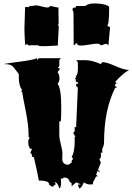

<svg xmlns="http://www.w3.org/2000/svg" viewBox="-22 -1069 760 1102"><path d="M583 -816.9 559.6 -809.1Q554.7 -809.1 551.5 -813.7Q548.3 -818.4 535.4 -818.4Q522.5 -818.4 490.5 -813Q458.5 -807.6 444.1 -807.6Q429.7 -807.6 422.9 -811Q422.9 -817.9 421.6 -819.1Q420.4 -820.3 414.6 -820.3Q413.1 -819.3 410.6 -815.9Q405.8 -809.1 400.9 -809.1L399.9 -997.1L393.1 -1017.1L401.4 -1025.9L408.7 -1024.4Q413.1 -1024.9 415.5 -1034.7H467.8Q484.4 -1049.3 519 -1049.3Q553.7 -1049.3 579.1 -1042.5Q604.5 -1035.6 604.5 -1027.3Q604.5 -923.3 592.8 -923.3Q603.5 -913.6 609.9 -913.6L600.1 -807.6L591.8 -816.9ZM156.2 -1034.2 184.6 -1038.1Q194.3 -1038.1 217 -1032Q239.7 -1025.9 249.3 -1025.9Q258.8 -1025.9 261.7 -1030.3Q264.6 -1034.7 269 -1034.7L308.1 -1025.9L313.5 -1027.3L314.5 -930.2Q312 -930.2 312 -928.2V-923.8Q312 -922.4 311.5 -921.4Q315.4 -921.4 315.4 -918.5L309.6 -807.6L240.7 -804.2H211.9Q202.1 -804.2 196.8 -809.1H151.4L149.4 -807.6Q145 -809.1 141.6 -809.1H139.2Q137.7 -815.4 132.3 -815.4L122.1 -811Q118.2 -874.5 118.2 -906.2L122.1 -1029.3L138.2 -1028.3Q144.5 -1028.3 145.8 -1029.3Q147 -1030.3 147 -1036.6Q149.9 -1034.2 156.2 -1034.2ZM424.8 -9.3 441.4 -11.2 415 -22.5 389.2 0V-15.1Q387.2 -23.4 380.4 -23.4V-14.2Q378.4 -30.8 370.8 -40.5Q363.3 -50.3 344.2 -50.3Q339.8 -43.5 334.2 -43.5Q328.6 -43.5 327.1 -44.4L328.6 -24.9Q328.6 11.7 318.4 11.7Q311 -13.2 298.8 -22.5Q292.5 -22.5 290.5 -21.5L298.8 -12.7L278.8 3.4L260.3 -7.8Q260.3 -22 247.6 -26.4Q231.4 -32.7 200.7 -32.7Q200.7 -38.6 186.8 -102.8Q172.9 -167 171.9 -168.9Q169.9 -167 167.7 -167Q165.5 -167 162.8 -170.2Q160.2 -173.3 160.2 -176Q160.2 -178.7 162.1 -180.7L151.9 -192.4L162.1 -214.8H151.9Q141.1 -227.5 140.4 -250Q139.6 -272.5 149.4 -277.3L142.1 -282.2V-293Q142.1 -350.6 125.5 -432.9Q108.9 -515.1 105 -543H98.6L105 -553.2Q85.9 -575.2 85.9 -625V-644.5Q78.1 -653.8 69.1 -666Q60.1 -678.2 56.2 -682.9Q52.2 -687.5 44.4 -692.9Q32.2 -701.2 -2 -701.2Q16.6 -705.6 88.9 -714.6Q161.1 -723.6 191.4 -734.9V-723.6L200.7 -734.9H327.1L318.4 -723.6V-689L308.6 -678.2Q309.1 -678.7 312.5 -678.7Q320.3 -678.7 320.3 -671.4Q320.3 -669.4 318.4 -667.5L308.6 -655.3Q319.3 -638.7 319.3 -619.6Q319.3 -600.6 308.6 -587.9Q329.6 -563.5 329.6 -448.2Q329.6 -397.5 327.1 -372.1H318.4V-293Q318.4 -275.4 327.4 -239.5Q336.4 -203.6 336.4 -189.9L335.4 -158.2Q335.4 -123.5 371.1 -123.5L389.2 -135.7V-146.5L397.9 -157.2L389.2 -168.9Q406.7 -195.3 406.7 -256.8V-282.2L410.6 -285.2L397.9 -305.2L406.7 -315.9V-339.8H415L424.8 -565.4L415 -576.2V-587.9H424.8Q426.8 -590.3 426.8 -593Q426.8 -595.7 419.2 -598.4Q411.6 -601.1 411.6 -603.3Q411.6 -605.5 415 -610.4L406.7 -620.1L408.2 -619.6Q410.2 -619.6 412.6 -622.6Q415 -625.5 415 -627.4Q415 -629.4 413.1 -630.4Q425.3 -642.6 425.3 -674.3Q425.3 -706.1 424.8 -712.4L415 -723.6H468.3Q506.3 -723.6 556.6 -701.2L564.9 -712.4Q590.3 -712.4 640.1 -689.9Q689.9 -667.5 718.3 -667.5Q679.2 -644.5 639.2 -598.6L648.9 -589.4H647Q643.6 -589.4 640.6 -586.2Q637.7 -583 637.7 -580.1Q637.7 -577.1 639.2 -576.2L649.9 -565.4H639.2Q575.2 -438 575.2 -252.4Q575.2 -233.9 564.9 -214.8V-192.4H556.6L557.6 -178.2Q557.6 -157.2 547.9 -157.2L556.6 -135.7L539.1 -90.3Q540 -92.3 542.2 -92.3Q544.4 -92.3 546.9 -89.1Q549.3 -85.9 549.3 -83.3Q549.3 -80.6 547.9 -79.1L539.1 -90.3L529.8 -67.4L539.1 -56.6H529.8L511.7 -22.5V-11.2Q508.8 -10.3 493.2 -10.3Q477.5 -10.3 459.5 -22.5Q456.1 -13.2 448 -0.5Q439.9 12.2 432.6 12.7Z"/></svg>

Font: Butcherman
Style: Regular
Weight: 400
Version: Version 001.003